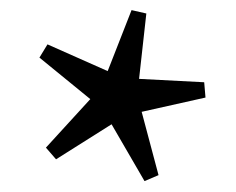

<svg xmlns="http://www.w3.org/2000/svg" viewBox="-20 -716 454 370"><path d="M285.5 -378.5 258.5 -367 195 -476.5 88 -409 68.5 -431.5 154 -525 56 -605 71.5 -630.5 187.5 -579 233.5 -696.5 262 -690 248 -564 373.5 -557.5 376 -528 253 -500.5Z"/></svg>

Font: Newsreader 36pt
Style: Bold
Weight: 700
Designer: Hugues Gentile
Foundry: Production Type
Version: Version 1.003